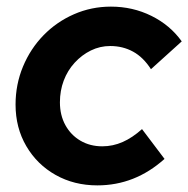

<svg xmlns="http://www.w3.org/2000/svg" viewBox="-20 -550 569 580"><path d="M274 10Q204 10 148 -21.5Q92 -53 59.5 -108.5Q27 -164 27 -234Q27 -295 49.5 -349Q72 -403 111.5 -443.5Q151 -484 203.5 -507Q256 -530 315 -530Q381 -530 437.5 -502Q494 -474 529 -425L436 -341Q413 -377 382 -394Q351 -411 313 -411Q282 -411 254.5 -397.5Q227 -384 205.5 -360.5Q184 -337 172.5 -306.5Q161 -276 161 -241Q161 -202 177.5 -172Q194 -142 223 -125Q252 -108 289 -108Q321 -108 350.5 -121Q380 -134 409 -160L477 -70Q388 10 274 10Z"/></svg>

Font: Red Hat Display ExtraBold
Style: Italic
Weight: 800
Italic angle: -12°
Designer: Pentagram, MCKL
Foundry: Pentagram, MCKL
Version: Version 1.023